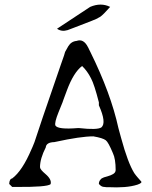

<svg xmlns="http://www.w3.org/2000/svg" viewBox="-20 -817 661 835"><path d="M274 -686Q248 -678 228 -692L372 -787Q419 -807 459 -787Q429 -753 416 -744Q400 -734 378 -726Q329 -707 303 -697Q277 -687 274 -686ZM578 -14Q553 -6 521 -3.5Q489 -1 451 -3Q446 -3 442 -3Q438 -3 434 -4Q423 -4 415 -12L410 -17Q410 -29 418 -37L422 -41Q430 -46 447 -50Q479 -59 482 -72Q483 -74 483 -77Q483 -126 471 -151Q451 -199 440 -207Q427 -217 386 -224Q331 -224 221 -200Q219 -199 216 -199Q181 -198 179 -176Q154 -127 154 -90Q154 -80 178 -60Q206 -36 200 -16Q185 -3 50 -4H33L20 -17Q21 -39 33 -41Q77 -74 117 -168Q118 -170 121.5 -178Q125 -186 130 -199Q137 -222 166 -307Q195 -392 245 -537Q263 -587 263 -591Q264 -592 277 -616Q290 -637 313 -639Q343 -650 362 -613Q363 -611 364.5 -608.5Q366 -606 367 -603L373 -591Q462 -411 495 -260Q497 -253 500 -241.5Q503 -230 507 -216Q536 -109 564 -64Q571 -54 578.5 -45.5Q586 -37 593 -29Q601 -22 578 -14ZM324 -260Q403 -251 421 -263Q444 -283 410 -359V-372Q400 -411 391.5 -437Q383 -463 376 -476Q360 -508 337 -530Q300 -502 271 -424Q261 -398 256.5 -385Q252 -372 252 -372Q249 -364 244.5 -353.5Q240 -343 235 -330Q216 -283 221 -271Q232 -253 318 -260Z"/></svg>

Font: New Tegomin
Style: Regular
Weight: 400
Designer: Kyosuke Nagai
Version: Version 1.000